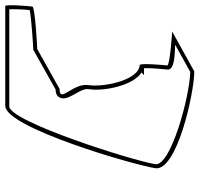

<svg xmlns="http://www.w3.org/2000/svg" viewBox="-34 -708 743 714"><g transform="rotate(-90 337.0 -351.5)"><path d="M68 -145C56 -65 347 0 428 0L576 -82C583 -82 448 -90 450 -101C452 -112 459 -202 452 -202L453 -203C397 -203 368 -334 377 -393C386 -452 307 -501 363 -501L511 -584C518 -584 667 -592 669 -602C671 -612 678 -703 671 -703H300C219 -703 80 -225 68 -145ZM83 -145C97 -233 242 -688 298 -688H659C660 -669 658 -629 656 -612C620 -605 519 -599 513 -599H509L361 -516C350 -515 338 -514 331 -501C314 -469 367 -426 362 -393C353 -337 375 -227 424 -196L414 -187H440C441 -163 436 -108 435 -101C430 -70 506 -73 527 -71L426 -15C334 -17 74 -88 83 -145Z"/></g></svg>

Font: Ampere
Style: OuLnIta
Weight: 400
Version: Version 1